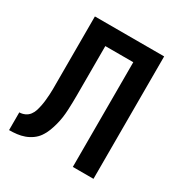

<svg xmlns="http://www.w3.org/2000/svg" viewBox="-158 -790 866 910"><g transform="rotate(30 275.0 -335.0)"><path d="M18 0V-97Q33 -97 47.5 -103.5Q62 -110 71.5 -122.5Q81 -135 85.5 -150Q90 -165 93 -180.5Q96 -196 97.5 -211.5Q99 -227 100 -242.5Q101 -258 101 -273.5Q101 -289 101 -304V-670H480V0H367V-573H214V-306Q214 -285 213.5 -264Q213 -243 212 -222Q211 -201 208 -180Q205 -159 199.5 -138.5Q194 -118 186.5 -98.5Q179 -79 167 -61.5Q155 -44 137.5 -31.5Q120 -19 100.5 -12Q81 -5 60 -2.5Q39 0 18 0Z"/></g></svg>

Font: Lode
Style: Bold
Weight: 700
Monospace: yes
Designer: Belleve Invis
Foundry: Belleve Invis
Version: Version 29.2.0; ttfautohint (v1.8.3)